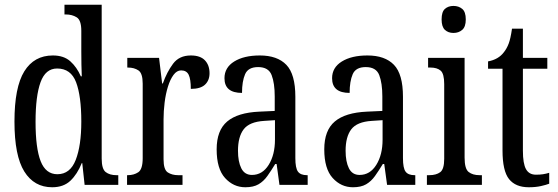

<svg xmlns="http://www.w3.org/2000/svg" viewBox="-20 -780 2355 810"><path d="M200 10Q124 10 82.5 -56.5Q41 -123 41 -267Q41 -412 82.5 -479Q124 -546 203 -546Q249 -546 276.5 -521.5Q304 -497 321 -458H325Q324 -481 323.5 -508Q323 -535 323 -563V-650Q323 -695 303.5 -707Q284 -719 258 -719H252V-760H409V-111Q409 -67 426 -54Q443 -41 471 -41H479V0H337L327 -92H325Q306 -45 277 -17.5Q248 10 200 10ZM222 -45Q276 -45 299.5 -105.5Q323 -166 323 -267Q323 -375 301 -433Q279 -491 221 -491Q172 -491 151 -433Q130 -375 130 -266Q130 -155 151.5 -100Q173 -45 222 -45Z M516 0V-41H519Q545 -41 563.5 -53.5Q582 -66 582 -113V-427Q582 -471 564 -483Q546 -495 520 -495H517V-536H651L664 -428H667Q684 -476 710 -511Q736 -546 785 -546Q825 -546 844.5 -525.5Q864 -505 864 -471Q864 -441 845 -423Q826 -405 785 -405Q785 -446 776 -464.5Q767 -483 744 -483Q726 -483 712 -464Q698 -445 688.5 -414.5Q679 -384 674.5 -347.5Q670 -311 670 -276V-108Q670 -64 688 -52.5Q706 -41 731 -41H750V0Z M1015 10Q965 10 929.5 -29Q894 -68 894 -150Q894 -230 938.5 -267.5Q983 -305 1074 -309L1139 -312V-373Q1139 -429 1126 -463Q1113 -497 1069 -497Q1027 -497 1014 -467Q1001 -437 1001 -388Q927 -388 927 -450Q927 -495 968 -520.5Q1009 -546 1076 -546Q1150 -546 1188 -506.5Q1226 -467 1226 -372V-113Q1226 -71 1237 -56Q1248 -41 1275 -41H1278V0H1159L1147 -88H1141Q1124 -60 1108 -37.5Q1092 -15 1070.5 -2.5Q1049 10 1015 10ZM1043 -42Q1087 -42 1113.5 -84.5Q1140 -127 1140 -191V-273L1094 -270Q1032 -266 1008 -234.5Q984 -203 984 -144Q984 -98 998 -70Q1012 -42 1043 -42Z M1469 10Q1419 10 1383.5 -29Q1348 -68 1348 -150Q1348 -230 1392.5 -267.5Q1437 -305 1528 -309L1593 -312V-373Q1593 -429 1580 -463Q1567 -497 1523 -497Q1481 -497 1468 -467Q1455 -437 1455 -388Q1381 -388 1381 -450Q1381 -495 1422 -520.5Q1463 -546 1530 -546Q1604 -546 1642 -506.5Q1680 -467 1680 -372V-113Q1680 -71 1691 -56Q1702 -41 1729 -41H1732V0H1613L1601 -88H1595Q1578 -60 1562 -37.5Q1546 -15 1524.5 -2.5Q1503 10 1469 10ZM1497 -42Q1541 -42 1567.5 -84.5Q1594 -127 1594 -191V-273L1548 -270Q1486 -266 1462 -234.5Q1438 -203 1438 -144Q1438 -98 1452 -70Q1466 -42 1497 -42Z M1893 -641Q1871 -641 1857 -654Q1843 -667 1843 -698Q1843 -730 1857 -742.5Q1871 -755 1893 -755Q1915 -755 1930 -742.5Q1945 -730 1945 -698Q1945 -667 1930 -654Q1915 -641 1893 -641ZM1781 0V-41H1791Q1820 -41 1837 -53.5Q1854 -66 1854 -110V-425Q1854 -469 1839 -482Q1824 -495 1796 -495H1786V-536H1940V-115Q1940 -68 1957 -54.5Q1974 -41 2003 -41H2013V0Z M2211 10Q2155 10 2127.5 -24.5Q2100 -59 2100 -145V-490H2039V-521Q2083 -529 2106 -560Q2118 -575 2126 -596Q2134 -617 2140 -659H2186V-536H2289V-490H2186V-144Q2186 -90 2199 -66.5Q2212 -43 2241 -43Q2258 -43 2271 -45Q2284 -47 2297 -51V-5Q2284 0 2262 5Q2240 10 2211 10Z"/></svg>

Font: Noto Serif ExtraCondensed
Style: Regular
Weight: 400
Width: 2
Designer: Monotype Design Team
Foundry: Monotype Imaging Inc.
Version: Version 2.015